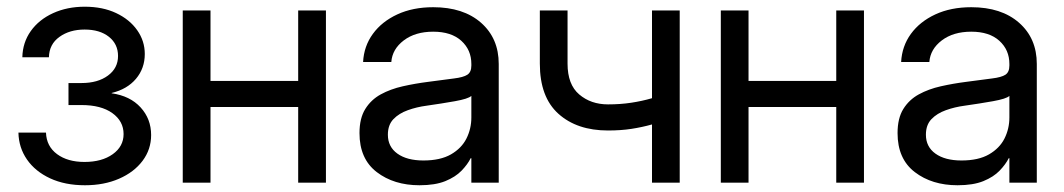

<svg xmlns="http://www.w3.org/2000/svg" viewBox="-20 -547 3186 575"><path d="M234.4 7.8Q174.8 7.8 130.1 -12.9Q85.4 -33.7 60.8 -69.3Q36.1 -105 35.2 -149.9H117.7Q119.1 -108.9 150.9 -85.4Q182.6 -62 232.9 -62Q285.2 -62 317.6 -85.2Q350.1 -108.4 350.1 -145.5Q350.1 -184.1 316.4 -208.3Q282.7 -232.4 224.1 -232.4H185.1V-298.3H224.1Q272.9 -298.3 303.2 -320.6Q333.5 -342.8 333.5 -379.4Q333.5 -415 306.2 -436.8Q278.8 -458.5 233.4 -458.5Q188.5 -458.5 158 -436.5Q127.4 -414.6 126.5 -375.5H46.9Q47.9 -419.9 72.3 -454.1Q96.7 -488.3 138.9 -507.6Q181.2 -526.9 233.9 -526.9Q287.6 -526.9 327.9 -507.8Q368.2 -488.8 390.9 -456.5Q413.6 -424.3 413.6 -385.3Q413.6 -342.3 387.2 -311Q360.8 -279.8 314.5 -268.6V-267.6Q369.6 -259.8 401.1 -225.3Q432.6 -190.9 432.6 -142.6Q432.6 -99.6 407 -65.4Q381.3 -31.2 336.4 -11.7Q291.5 7.8 234.4 7.8Z M610.4 -515.6V-304.7H873V-515.6H956.1V0H873V-226.6H610.4V0H527.3V-515.6Z M1236.3 7.8Q1159.7 7.8 1108.2 -31.7Q1056.6 -71.3 1056.6 -148.4Q1056.6 -192.9 1074 -220.7Q1091.3 -248.5 1120.4 -264.4Q1149.4 -280.3 1186.3 -288.6Q1223.1 -296.9 1261.7 -301.8Q1311 -308.6 1339.4 -312Q1367.7 -315.4 1379.6 -323.2Q1391.6 -331.1 1391.6 -350.6V-355.5Q1391.6 -397.5 1361.6 -424.8Q1331.5 -452.1 1277.3 -452.1Q1223.6 -452.1 1189.2 -426Q1154.8 -399.9 1151.9 -361.3H1067.4Q1069.8 -408.7 1096.7 -445.6Q1123.5 -482.4 1169.9 -503.9Q1216.3 -525.4 1277.3 -525.4Q1367.7 -525.4 1420.7 -478.8Q1473.6 -432.1 1473.6 -355.5V0H1391.6V-73.2H1389.6Q1380.4 -54.7 1362.3 -35.9Q1344.2 -17.1 1313.7 -4.6Q1283.2 7.8 1236.3 7.8ZM1248 -66.4Q1298.8 -66.4 1330.6 -84.7Q1362.3 -103 1377 -132.3Q1391.6 -161.6 1391.6 -195.3V-259.8Q1382.3 -251 1342.3 -243.9Q1302.2 -236.8 1257.8 -230.5Q1228 -226.6 1201.4 -217Q1174.8 -207.5 1158.2 -190.2Q1141.6 -172.9 1141.6 -143.6Q1141.6 -107.4 1170.2 -86.9Q1198.7 -66.4 1248 -66.4Z M1800.8 -156.2Q1708 -156.2 1652.3 -206.3Q1596.7 -256.3 1596.7 -356.4V-515.6H1679.7V-356.4Q1679.7 -293.9 1714.6 -264.2Q1749.5 -234.4 1800.8 -234.4Q1837.9 -234.4 1870.1 -239.3Q1902.3 -244.1 1932.6 -252.9V-515.6H2015.6V0H1932.6V-174.3Q1902.8 -166 1871.1 -161.1Q1839.4 -156.2 1800.8 -156.2Z M2221.7 -515.6V-304.7H2484.4V-515.6H2567.4V0H2484.4V-226.6H2221.7V0H2138.7V-515.6Z M2847.7 7.8Q2771 7.8 2719.5 -31.7Q2668 -71.3 2668 -148.4Q2668 -192.9 2685.3 -220.7Q2702.6 -248.5 2731.7 -264.4Q2760.7 -280.3 2797.6 -288.6Q2834.5 -296.9 2873 -301.8Q2922.4 -308.6 2950.7 -312Q2979 -315.4 2991 -323.2Q3002.9 -331.1 3002.9 -350.6V-355.5Q3002.9 -397.5 2972.9 -424.8Q2942.9 -452.1 2888.7 -452.1Q2835 -452.1 2800.5 -426Q2766.1 -399.9 2763.2 -361.3H2678.7Q2681.2 -408.7 2708 -445.6Q2734.9 -482.4 2781.2 -503.9Q2827.6 -525.4 2888.7 -525.4Q2979 -525.4 3032 -478.8Q3085 -432.1 3085 -355.5V0H3002.9V-73.2H3001Q2991.7 -54.7 2973.6 -35.9Q2955.6 -17.1 2925 -4.6Q2894.5 7.8 2847.7 7.8ZM2859.4 -66.4Q2910.2 -66.4 2941.9 -84.7Q2973.6 -103 2988.3 -132.3Q3002.9 -161.6 3002.9 -195.3V-259.8Q2993.7 -251 2953.6 -243.9Q2913.6 -236.8 2869.1 -230.5Q2839.4 -226.6 2812.7 -217Q2786.1 -207.5 2769.5 -190.2Q2752.9 -172.9 2752.9 -143.6Q2752.9 -107.4 2781.5 -86.9Q2810.1 -66.4 2859.4 -66.4Z"/></svg>

Font: Inter Display
Style: Regular
Weight: 400
Designer: Rasmus Andersson
Foundry: rsms
Version: Version 4.001;git-9221beed3